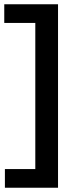

<svg xmlns="http://www.w3.org/2000/svg" viewBox="-37 -760 387 900"><path d="M-14 120V32.5H128.5V-652.5H-17V-740H235V120Z"/></svg>

Font: Encode Sans SC SemiExpanded Medium
Style: Regular
Weight: 500
Width: 6
Designer: Multiple Designers
Foundry: Impallari Type
Version: Version 3.002